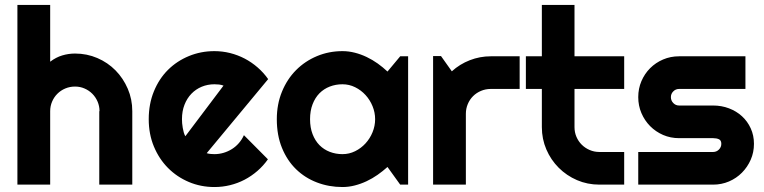

<svg xmlns="http://www.w3.org/2000/svg" viewBox="-20 -751 3107 781"><path d="M184.1 0H50.8V-731H184.1V-500Q208 -518.1 233.4 -525.6Q258.8 -533.2 285.2 -533.2Q333.5 -533.2 376 -514.9Q418.5 -496.6 450 -464.6Q481.4 -432.6 499.8 -389.9Q518.1 -347.2 518.1 -298.8V0H383.8V-298.8H384.8Q384.8 -319.3 377 -337.6Q369.1 -356 355.5 -369.6Q341.8 -383.3 323.7 -391.1Q305.7 -398.9 285.2 -398.9Q264.2 -398.9 245.6 -391.1Q227.1 -383.3 213.4 -369.6Q199.7 -356 191.9 -337.6Q184.1 -319.3 184.1 -298.8Z M820.8 -127.9Q828.6 -125.5 836.4 -124.8Q844.2 -124 852.1 -124Q871.6 -124 889.6 -129.4Q907.7 -134.8 923.6 -144.8Q939.5 -154.8 951.9 -169.2Q964.4 -183.6 972.2 -201.2L1069.8 -103Q1051.3 -76.7 1027.1 -55.7Q1002.9 -34.7 974.9 -20Q946.8 -5.4 915.8 2.2Q884.8 9.8 852.1 9.8Q796.9 9.8 748.3 -10.7Q699.7 -31.2 663.3 -67.9Q627 -104.5 606 -155Q585 -205.6 585 -266.1Q585 -328.1 606 -379.4Q627 -430.7 663.3 -466.8Q699.7 -502.9 748.3 -522.9Q796.9 -543 852.1 -543Q884.8 -543 916 -535.2Q947.3 -527.3 975.3 -512.7Q1003.4 -498 1027.8 -476.8Q1052.2 -455.6 1070.8 -429.2ZM889.2 -402.8Q879.9 -406.2 870.8 -407.2Q861.8 -408.2 852.1 -408.2Q824.7 -408.2 800.5 -398.2Q776.4 -388.2 758.5 -369.6Q740.7 -351.1 730.5 -325Q720.2 -298.8 720.2 -266.1Q720.2 -258.8 720.9 -249.5Q721.7 -240.2 723.4 -230.7Q725.1 -221.2 727.5 -212.4Q730 -203.6 733.9 -196.8Z M1640.1 0H1607.9L1556.2 -71.8Q1537.1 -54.7 1515.9 -39.8Q1494.6 -24.9 1471.2 -13.9Q1447.8 -2.9 1423.1 3.4Q1398.4 9.8 1373 9.8Q1317.9 9.8 1269.3 -8.8Q1220.7 -27.3 1184.3 -62.7Q1147.9 -98.1 1127 -149.4Q1106 -200.7 1106 -266.1Q1106 -327.1 1127 -378.2Q1147.9 -429.2 1184.3 -465.8Q1220.7 -502.4 1269.3 -522.7Q1317.9 -543 1373 -543Q1398.4 -543 1423.3 -536.6Q1448.2 -530.3 1471.7 -519Q1495.1 -507.8 1516.4 -492.7Q1537.6 -477.5 1556.2 -460L1607.9 -522H1640.1ZM1505.9 -266.1Q1505.9 -293.5 1495.4 -319.1Q1484.9 -344.7 1466.8 -364.5Q1448.7 -384.3 1424.6 -396.2Q1400.4 -408.2 1373 -408.2Q1345.7 -408.2 1321.5 -398.9Q1297.4 -389.6 1279.5 -371.6Q1261.7 -353.5 1251.5 -326.9Q1241.2 -300.3 1241.2 -266.1Q1241.2 -231.9 1251.5 -205.3Q1261.7 -178.7 1279.5 -160.6Q1297.4 -142.6 1321.5 -133.3Q1345.7 -124 1373 -124Q1400.4 -124 1424.6 -136Q1448.7 -147.9 1466.8 -167.7Q1484.9 -187.5 1495.4 -213.1Q1505.9 -238.8 1505.9 -266.1Z M1875 0H1741.7V-522.9H1773.9L1817.9 -460.9Q1850.1 -490.2 1891.1 -506.1Q1932.1 -522 1976.1 -522H2093.8V-389.2H1976.1Q1955.1 -389.2 1936.5 -381.3Q1918 -373.5 1904.3 -359.9Q1890.6 -346.2 1882.8 -327.6Q1875 -309.1 1875 -288.1Z M2418 0Q2369.6 0 2327.1 -18.3Q2284.7 -36.6 2252.7 -68.6Q2220.7 -100.6 2202.4 -143.1Q2184.1 -185.5 2184.1 -233.9V-389.2H2119.1V-522H2184.1V-731H2316.9V-522H2519V-389.2H2316.9V-233.9Q2316.9 -212.9 2324.7 -194.6Q2332.5 -176.3 2346.2 -162.6Q2359.9 -148.9 2378.4 -140.9Q2397 -132.8 2418 -132.8H2519V0Z M2880.9 0H2576.2V-132.8H2880.9Q2894.5 -132.8 2904.3 -142.6Q2914.1 -152.3 2914.1 -166Q2914.1 -180.2 2904.3 -184.6Q2894.5 -189 2880.9 -189H2742.2Q2707.5 -189 2677.2 -202.1Q2647 -215.3 2624.5 -238Q2602.1 -260.7 2589.1 -291Q2576.2 -321.3 2576.2 -356Q2576.2 -390.6 2589.1 -420.9Q2602.1 -451.2 2624.5 -473.6Q2647 -496.1 2677.2 -509Q2707.5 -522 2742.2 -522H3012.2V-389.2H2742.2Q2728.5 -389.2 2718.8 -379.4Q2709 -369.6 2709 -356Q2709 -341.8 2718.8 -331.8Q2728.5 -321.8 2742.2 -321.8H2880.9Q2915 -321.8 2945.3 -310.3Q2975.6 -298.8 2998 -278.3Q3020.5 -257.8 3033.7 -229Q3046.9 -200.2 3046.9 -166Q3046.9 -131.3 3033.7 -101.3Q3020.5 -71.3 2998 -48.6Q2975.6 -25.9 2945.3 -12.9Q2915 0 2880.9 0Z"/></svg>

Font: Righteous
Style: Regular
Weight: 400
Version: Version 1.000